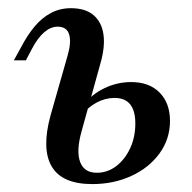

<svg xmlns="http://www.w3.org/2000/svg" viewBox="-20 -447 477 478"><path d="M209.7 11.3Q134.7 11.3 108.9 -32.3Q83.1 -75.8 105.6 -158.9L148.4 -308.9Q158.1 -342.7 152 -361.7Q146 -380.6 123.4 -380.6Q106.5 -380.6 90.3 -366.9Q74.2 -353.2 59.7 -325.8L44.4 -296.8H14.5L33.1 -330.6Q48.4 -359.7 66.1 -381Q83.9 -402.4 106.5 -414.5Q129 -426.6 156.5 -426.6Q192.7 -426.6 212.9 -409.3Q233.1 -391.9 237.5 -361.7Q241.9 -331.5 230.6 -291.1L183.1 -120.2Q169.4 -71 179.4 -44Q189.5 -16.9 221 -16.9Q247.6 -16.9 269.4 -33.5Q291.1 -50 304 -77.8Q316.9 -105.6 316.9 -139.5Q316.9 -203.2 265.3 -203.2Q241.9 -203.2 220.2 -191.5Q198.4 -179.8 184.7 -160.5L187.9 -185.5Q208.1 -212.1 239.9 -227.4Q271.8 -242.7 306.5 -242.7Q351.6 -242.7 377.4 -216.5Q403.2 -190.3 403.2 -146Q403.2 -100.8 377 -64.9Q350.8 -29 306.9 -8.9Q262.9 11.3 209.7 11.3Z"/></svg>

Font: Playfair 5pt SemiExpanded Light Medium
Style: Italic
Weight: 500
Italic angle: -15.6°
Version: Version 2.001;gftools[0.9.30]